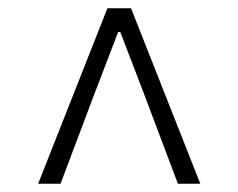

<svg xmlns="http://www.w3.org/2000/svg" viewBox="-20 -762 575 463"><path d="M72 -319H126L209 -539L265 -685H270L326 -539L409 -319H463L296 -742H239Z"/></svg>

Font: Noto Sans Japanese Light
Style: Regular
Weight: 300
Designer: Ryoko NISHIZUKA (kana & ideographs); Paul D. Hunt (Latin, Greek & Cyrillic); Wenlong ZHANG (bopomofo); Sandoll Communica
Foundry: Adobe Systems Incorporated
Version: Version 1.000;PS 1;hotconv 1.0.78;makeotf.lib2.5.61930